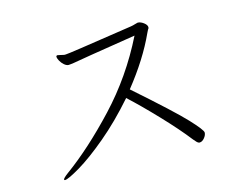

<svg xmlns="http://www.w3.org/2000/svg" viewBox="-91 -796 1183 935"><g transform="rotate(-15 500.0 -328.5)"><path d="M548 -349Q732 -187 789 -126Q846 -65 846 -52Q846 -39 834.5 -25Q823 -11 810 -11Q806 -11 805 -12Q798 -14 782 -34Q733 -97 656.5 -177.5Q580 -258 520 -313Q435 -216 352 -146.5Q269 -77 207.5 -40.5Q146 -4 129 -4Q127 -4 126 -5.5Q125 -7 125 -7Q125 -14 152 -34Q276 -124 411.5 -268.5Q547 -413 638 -596Q347 -550 312 -543Q297 -541 292 -541Q281 -541 269.5 -551Q258 -561 251 -574Q244 -587 244 -595Q244 -600 250 -601H251Q254 -601 265.5 -598Q277 -595 283 -594H291Q299 -594 370.5 -604.5Q442 -615 633 -644Q645 -646 652 -648.5Q659 -651 665 -652L669 -653Q683 -653 698.5 -641.5Q714 -630 714 -618Q714 -612 709 -607L702 -593Q648 -474 548 -349Z"/></g></svg>

Font: JyunsaiKaai Light
Style: Regular
Weight: 300
Designer: Fontworks Inc.
Version: Version 0.030;April 7, 2024;FontCreator 14.0.0.2901 64-bit